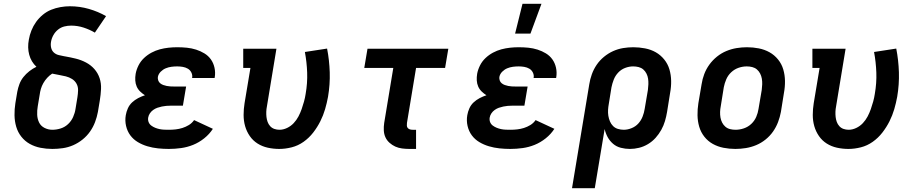

<svg xmlns="http://www.w3.org/2000/svg" viewBox="-20 -777 4840 1012"><path d="M256 8Q224 8 193.5 2Q163 -4 137 -18.5Q111 -33 92.5 -56.5Q74 -80 65.5 -109Q57 -138 56.5 -169.5Q56 -201 61 -233L71 -293Q75 -314 82.5 -334Q90 -354 103.5 -371Q117 -388 135 -402Q153 -416 172 -425Q158 -438 148.5 -454Q139 -470 134 -488.5Q129 -507 128.5 -527Q128 -547 132 -568Q136 -592 145.5 -616Q155 -640 170 -661Q185 -682 205.5 -699Q226 -716 249.5 -725.5Q273 -735 298.5 -739.5Q324 -744 348 -744Q400 -744 448.5 -730Q497 -716 539 -692L480 -605Q453 -621 421 -631.5Q389 -642 355 -642Q337 -642 319 -637.5Q301 -633 286 -621Q271 -609 261.5 -592Q252 -575 249 -557Q246 -541 249.5 -525.5Q253 -510 264 -500Q275 -490 290.5 -486.5Q306 -483 321 -480H322Q351 -475 379.5 -468Q408 -461 433.5 -447.5Q459 -434 477.5 -413Q496 -392 505 -365Q514 -338 512.5 -307.5Q511 -277 506 -247L496 -187Q491 -160 481 -133.5Q471 -107 454.5 -83.5Q438 -60 415 -41.5Q392 -23 365.5 -11.5Q339 0 311 4Q283 8 256 8ZM256 -93Q278 -93 300 -100Q322 -107 339 -123Q356 -139 365.5 -160.5Q375 -182 378 -203L388 -264Q391 -282 391.5 -301Q392 -320 383.5 -335.5Q375 -351 360 -360.5Q345 -370 327 -374.5Q309 -379 291 -382Q273 -385 255 -389Q241 -380 229 -367Q217 -354 208.5 -339Q200 -324 195.5 -308.5Q191 -293 189 -277L179 -217Q175 -194 176 -172Q177 -150 186 -131.5Q195 -113 214.5 -103Q234 -93 256 -93Z M870 8Q841 8 812.5 5Q784 2 757 -6Q730 -14 706.5 -28Q683 -42 667 -63.5Q651 -85 644.5 -113Q638 -141 643 -170Q646 -188 654 -206Q662 -224 676.5 -237.5Q691 -251 708.5 -260Q726 -269 744 -275Q731 -283 719 -294.5Q707 -306 700.5 -321Q694 -336 693 -353Q692 -370 695 -388Q699 -410 710 -432Q721 -454 739 -471Q757 -488 778.5 -499.5Q800 -511 822.5 -517Q845 -523 868 -525.5Q891 -528 914 -528Q940 -528 965 -525.5Q990 -523 1013.5 -515.5Q1037 -508 1057.5 -495.5Q1078 -483 1091.5 -464Q1105 -445 1110.5 -420.5Q1116 -396 1112 -370L1111 -366H992L993 -368Q995 -382 988.5 -395Q982 -408 970 -415Q958 -422 943.5 -424.5Q929 -427 914 -427Q899 -427 883.5 -425Q868 -423 853.5 -417Q839 -411 827 -399Q815 -387 812 -371Q811 -362 814 -353Q817 -344 824.5 -338Q832 -332 840.5 -329Q849 -326 858.5 -324Q868 -322 877.5 -321.5Q887 -321 897 -321H961L944 -220H880Q868 -220 856.5 -219Q845 -218 833 -215.5Q821 -213 809.5 -209Q798 -205 787.5 -197.5Q777 -190 770 -179.5Q763 -169 761 -157Q759 -144 763.5 -133Q768 -122 777.5 -115Q787 -108 798 -103.5Q809 -99 821 -96.5Q833 -94 845.5 -93.5Q858 -93 871 -93Q888 -93 906 -95Q924 -97 941.5 -102.5Q959 -108 975.5 -118Q992 -128 1003 -144L1102 -98Q1084 -70 1056.5 -48Q1029 -26 998 -13.5Q967 -1 934.5 3.5Q902 8 870 8Z M1452 8Q1421 8 1391.5 1.5Q1362 -5 1337.5 -20.5Q1313 -36 1296.5 -60Q1280 -84 1272 -112Q1264 -140 1264 -171Q1264 -202 1269 -233L1300 -419H1262V-520H1437L1387 -217Q1384 -202 1383.5 -188Q1383 -174 1384.5 -160.5Q1386 -147 1390.5 -134.5Q1395 -122 1404 -112Q1413 -102 1426 -97.5Q1439 -93 1453 -93Q1473 -93 1493 -102.5Q1513 -112 1528 -128Q1543 -144 1553 -163Q1563 -182 1570 -202Q1577 -222 1582.5 -242Q1588 -262 1591 -282Q1601 -339 1599 -394.5Q1597 -450 1587 -503L1704 -521Q1716 -460 1718 -396Q1720 -332 1709 -267Q1703 -234 1693.5 -201.5Q1684 -169 1668.5 -138Q1653 -107 1631 -78.5Q1609 -50 1580 -29.5Q1551 -9 1517.5 -0.5Q1484 8 1452 8Z M2138 8Q2118 8 2099 5.5Q2080 3 2063.5 -4.5Q2047 -12 2033 -24.5Q2019 -37 2011.5 -53.5Q2004 -70 2003 -89.5Q2002 -109 2005 -129L2053 -419H1900L1917 -520H2343L2326 -419H2173L2125 -129Q2124 -121 2124.5 -114Q2125 -107 2129.5 -102Q2134 -97 2140.5 -95Q2147 -93 2155 -93H2173V8Z M2670 8Q2641 8 2612.5 5Q2584 2 2557 -6Q2530 -14 2506.5 -28Q2483 -42 2467 -63.5Q2451 -85 2444.5 -113Q2438 -141 2443 -170Q2446 -188 2454 -206Q2462 -224 2476.5 -237.5Q2491 -251 2508.5 -260Q2526 -269 2544 -275Q2531 -283 2519 -294.5Q2507 -306 2500.5 -321Q2494 -336 2493 -353Q2492 -370 2495 -388Q2499 -410 2510 -432Q2521 -454 2539 -471Q2557 -488 2578.5 -499.5Q2600 -511 2622.5 -517Q2645 -523 2668 -525.5Q2691 -528 2714 -528Q2740 -528 2765 -525.5Q2790 -523 2813.5 -515.5Q2837 -508 2857.5 -495.5Q2878 -483 2891.5 -464Q2905 -445 2910.5 -420.5Q2916 -396 2912 -370L2911 -366H2792L2793 -368Q2795 -382 2788.5 -395Q2782 -408 2770 -415Q2758 -422 2743.5 -424.5Q2729 -427 2714 -427Q2699 -427 2683.5 -425Q2668 -423 2653.5 -417Q2639 -411 2627 -399Q2615 -387 2612 -371Q2611 -362 2614 -353Q2617 -344 2624.5 -338Q2632 -332 2640.5 -329Q2649 -326 2658.5 -324Q2668 -322 2677.5 -321.5Q2687 -321 2697 -321H2761L2744 -220H2680Q2668 -220 2656.5 -219Q2645 -218 2633 -215.5Q2621 -213 2609.5 -209Q2598 -205 2587.5 -197.5Q2577 -190 2570 -179.5Q2563 -169 2561 -157Q2559 -144 2563.5 -133Q2568 -122 2577.5 -115Q2587 -108 2598 -103.5Q2609 -99 2621 -96.5Q2633 -94 2645.5 -93.5Q2658 -93 2671 -93Q2688 -93 2706 -95Q2724 -97 2741.5 -102.5Q2759 -108 2775.5 -118Q2792 -128 2803 -144L2902 -98Q2884 -70 2856.5 -48Q2829 -26 2798 -13.5Q2767 -1 2734.5 3.5Q2702 8 2670 8ZM2695 -600 2734 -757H2834L2776 -600Z M2995 215 3086 -333Q3090 -359 3099.5 -385.5Q3109 -412 3125 -435.5Q3141 -459 3163.5 -477.5Q3186 -496 3211.5 -507.5Q3237 -519 3264 -523.5Q3291 -528 3318 -528Q3349 -528 3380 -522Q3411 -516 3436.5 -501.5Q3462 -487 3481 -463.5Q3500 -440 3508.5 -411Q3517 -382 3517.5 -350.5Q3518 -319 3512 -287L3496 -187Q3492 -163 3485 -139Q3478 -115 3465.5 -92.5Q3453 -70 3435.5 -50.5Q3418 -31 3395.5 -17.5Q3373 -4 3348.5 2Q3324 8 3300 8Q3276 8 3252.5 2Q3229 -4 3211.5 -19Q3194 -34 3183 -54Q3172 -74 3167 -97L3115 215ZM3268 -93Q3288 -93 3309 -101.5Q3330 -110 3344.5 -126Q3359 -142 3367 -162.5Q3375 -183 3378 -203L3395 -303Q3397 -318 3397.5 -333Q3398 -348 3396 -362Q3394 -376 3387.5 -389Q3381 -402 3370.5 -411Q3360 -420 3346 -423.5Q3332 -427 3317 -427Q3296 -427 3275 -419Q3254 -411 3238.5 -394.5Q3223 -378 3215 -357.5Q3207 -337 3203 -317L3189 -230Q3186 -214 3185 -198Q3184 -182 3186.5 -166.5Q3189 -151 3195 -137Q3201 -123 3211.5 -112.5Q3222 -102 3237 -97.5Q3252 -93 3268 -93Z M3856 8Q3824 8 3793.5 2Q3763 -4 3737 -18.5Q3711 -33 3692.5 -56.5Q3674 -80 3665.5 -109Q3657 -138 3656.5 -169.5Q3656 -201 3661 -233L3678 -333Q3682 -360 3692 -386.5Q3702 -413 3719 -436.5Q3736 -460 3759 -478.5Q3782 -497 3808.5 -508Q3835 -519 3862.5 -523.5Q3890 -528 3917 -528Q3949 -528 3979.5 -522Q4010 -516 4036 -501.5Q4062 -487 4081 -463.5Q4100 -440 4108.5 -411Q4117 -382 4117.5 -350.5Q4118 -319 4112 -287L4096 -187Q4091 -160 4081 -133.5Q4071 -107 4054.5 -83.5Q4038 -60 4015 -41.5Q3992 -23 3965.5 -12Q3939 -1 3911 3.5Q3883 8 3856 8ZM3857 -93Q3879 -93 3901 -100.5Q3923 -108 3940 -124Q3957 -140 3966 -161Q3975 -182 3978 -203L3995 -303Q3997 -318 3997.5 -333Q3998 -348 3995.5 -362.5Q3993 -377 3986.5 -389.5Q3980 -402 3969.5 -411Q3959 -420 3945 -423.5Q3931 -427 3916 -427Q3894 -427 3872.5 -419.5Q3851 -412 3834 -396Q3817 -380 3808 -359Q3799 -338 3795 -317L3779 -217Q3776 -202 3775.5 -187Q3775 -172 3777.5 -157.5Q3780 -143 3786.5 -130.5Q3793 -118 3803.5 -109Q3814 -100 3828 -96.5Q3842 -93 3857 -93Z M4452 8Q4421 8 4391.5 1.5Q4362 -5 4337.5 -20.5Q4313 -36 4296.5 -60Q4280 -84 4272 -112Q4264 -140 4264 -171Q4264 -202 4269 -233L4300 -419H4262V-520H4437L4387 -217Q4384 -202 4383.5 -188Q4383 -174 4384.5 -160.5Q4386 -147 4390.5 -134.5Q4395 -122 4404 -112Q4413 -102 4426 -97.5Q4439 -93 4453 -93Q4473 -93 4493 -102.5Q4513 -112 4528 -128Q4543 -144 4553 -163Q4563 -182 4570 -202Q4577 -222 4582.5 -242Q4588 -262 4591 -282Q4601 -339 4599 -394.5Q4597 -450 4587 -503L4704 -521Q4716 -460 4718 -396Q4720 -332 4709 -267Q4703 -234 4693.5 -201.5Q4684 -169 4668.5 -138Q4653 -107 4631 -78.5Q4609 -50 4580 -29.5Q4551 -9 4517.5 -0.5Q4484 8 4452 8Z"/></svg>

Font: Iosevka Etoile
Style: Bold Italic
Weight: 700
Italic angle: -9°
Designer: Belleve Invis
Foundry: Belleve Invis
Version: Version 28.1.0; ttfautohint (v1.8.4)